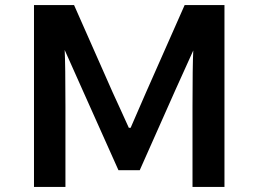

<svg xmlns="http://www.w3.org/2000/svg" viewBox="-20 -737 1019 757"><path d="M114 -717H272L425 -371L453 -310Q482 -247 488 -233H495L535 -325L555 -371L708 -717H865V0H739V-317Q739 -477 742 -538L671 -381L531 -66H447L306 -381L235 -540Q238 -482 238 -317V0H114Z"/></svg>

Font: Nebula Sans Semibold
Style: Regular
Weight: 600
Designer: Paul D. Hunt for Adobe (as Source Sans)
Foundry: Nebula Entertainment & Broadcasting LLC
Version: Version 1.010